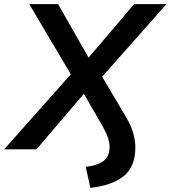

<svg xmlns="http://www.w3.org/2000/svg" viewBox="-65 -725 828 932"><path d="M374 187 351 85Q410 78 438.5 55.5Q467 33 467 -13Q467 -31 459.5 -54.5Q452 -78 435 -109L328 -294H363L112 0H-45L298 -386V-332L77 -705H217L377 -424H347L586 -705H743L410 -329V-388L546 -158Q572 -115 582 -77.5Q592 -40 592 -10Q592 84 536 129.5Q480 175 374 187Z"/></svg>

Font: Nunito Sans 12pt
Style: Bold Italic
Weight: 700
Italic angle: -9°
Designer: Vernon Adams
Foundry: Vernon Adams
Version: Version 3.101;gftools[0.9.27]